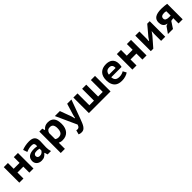

<svg xmlns="http://www.w3.org/2000/svg" viewBox="538 -2463 4589 4589"><g transform="rotate(-45 2833.0 -168.0)"><path d="M411 -203H212V0H72V-525H212V-330H411V-525H551V0H411Z M690 -489Q735 -509 800.5 -522Q866 -535 936 -535Q991 -535 1028.5 -522Q1066 -509 1088 -484.5Q1110 -460 1119.5 -425.5Q1129 -391 1129 -349Q1129 -298 1125 -248Q1121 -198 1121 -142Q1121 -104 1126 -68Q1131 -32 1142 1H1028L1005 -77H993Q967 -42 927 -17Q887 8 824 8Q786 8 754.5 -3Q723 -14 700.5 -34.5Q678 -55 665.5 -83Q653 -111 653 -144Q653 -233 712.5 -278.5Q772 -324 893 -324Q921 -324 949 -319.5Q977 -315 988 -313Q991 -334 991 -349Q991 -387 972 -405Q953 -423 901 -423Q853 -423 807.5 -411.5Q762 -400 727 -383ZM873 -104Q920 -104 948 -126Q976 -148 989 -172V-232Q984 -234 973.5 -236Q963 -238 950.5 -240Q938 -242 925.5 -243Q913 -244 903 -244Q849 -244 823 -224.5Q797 -205 797 -176Q797 -140 817.5 -122Q838 -104 873 -104Z M1274 -525H1374L1391 -460H1403Q1434 -500 1475 -520Q1516 -540 1571 -540Q1677 -540 1730 -476.5Q1783 -413 1783 -275Q1783 -209 1766 -155.5Q1749 -102 1716 -63.5Q1683 -25 1634.5 -4.5Q1586 16 1523 16Q1489 16 1464 9.5Q1439 3 1414 -8V199H1274ZM1528 -423Q1480 -423 1454 -401.5Q1428 -380 1414 -335V-131Q1431 -117 1452 -109Q1473 -101 1505 -101Q1573 -101 1606 -143.5Q1639 -186 1639 -279Q1639 -346 1613.5 -384.5Q1588 -423 1528 -423Z M2075 -234 2097 -150H2107L2126 -234L2215 -525H2358L2184 -50Q2162 9 2142.5 56Q2123 103 2100 136Q2077 169 2048.5 186.5Q2020 204 1981 204Q1955 204 1931.5 199.5Q1908 195 1891 186L1920 78Q1935 83 1951 83Q1965 83 1978 80Q1991 77 2002 68.5Q2013 60 2022.5 44.5Q2032 29 2039 3L1799 -525H1968Z M2424 0V-525H2564V-124H2720V-525H2860V-124H3016V-525H3156V0Z M3749 -48Q3715 -22 3656.5 -3.5Q3598 15 3531 15Q3396 15 3333 -59Q3270 -133 3270 -262Q3270 -399 3341 -469.5Q3412 -540 3541 -540Q3583 -540 3624 -529.5Q3665 -519 3697 -494.5Q3729 -470 3748.5 -428.5Q3768 -387 3768 -326Q3768 -305 3765.5 -280Q3763 -255 3757 -228H3407Q3412 -160 3446.5 -127.5Q3481 -95 3559 -95Q3606 -95 3643.5 -108.5Q3681 -122 3701 -136ZM3539 -430Q3477 -430 3447 -396.5Q3417 -363 3412 -311H3638Q3642 -366 3618 -398Q3594 -430 3539 -430Z M4233 -203H4034V0H3894V-525H4034V-330H4233V-525H4373V0H4233Z M4865 -237 4871 -326 4808 -238 4601 0H4517V-525H4657V-278L4652 -206H4664Q4676 -223 4688.5 -242Q4701 -261 4713 -278L4921 -525H5005V0H4865Z M5454 -179 5375 -166 5266 0H5095L5208 -161L5267 -185Q5228 -189 5202 -205Q5176 -221 5160 -244.5Q5144 -268 5137.5 -296.5Q5131 -325 5131 -355Q5131 -450 5199.5 -495Q5268 -540 5411 -540Q5462 -540 5510 -535Q5558 -530 5594 -524V0H5454ZM5454 -267V-412Q5441 -417 5424 -420Q5407 -423 5391 -423Q5335 -423 5306 -403.5Q5277 -384 5277 -342Q5277 -301 5309.5 -283Q5342 -265 5407 -265Z"/></g></svg>

Font: PT Sans Caption
Style: Bold
Weight: 700
Designer: A.Korolkova, O.Umpeleva, V.Yefimov
Foundry: ParaType Ltd
Version: Version 2.003W OFL